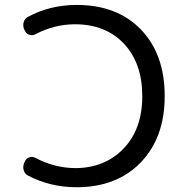

<svg xmlns="http://www.w3.org/2000/svg" viewBox="-20 -785 736 794"><path d="M290 -684.6Q205.1 -684.6 127 -643.6Q114.3 -636.7 101.1 -641.1Q87.9 -645.5 83 -658.2L79.1 -665Q76.2 -673.8 76.2 -681.6Q76.2 -687.5 78.1 -693.4Q82 -708 94.7 -714.8Q186.5 -764.6 296.9 -764.6Q464.8 -764.6 563 -662.6Q661.1 -560.5 661.1 -387.7Q661.1 -215.8 562 -113.3Q462.9 -10.7 296.9 -10.7Q186.5 -10.7 94.7 -59.6Q82 -66.4 78.1 -81.1Q76.2 -86.9 76.2 -92.8Q76.2 -101.6 79.1 -109.4L83 -117.2Q87.9 -129.9 101.1 -134.3Q114.3 -138.7 127 -131.8Q205.1 -90.8 290 -89.8Q413.1 -89.8 490.7 -170.4Q568.4 -251 568.4 -387.2Q568.4 -523.4 492.7 -604Q417 -684.6 290 -684.6Z"/></svg>

Font: Gen Jyuu GothicL Regular
Style: Regular
Weight: 400
Designer: [Source Han Sans]
Ryoko NISHIZUKA  (kana & ideographs); Paul D. Hunt (Latin, Greek & Cyrillic); Wenlong ZHANG  (bopomofo
Version: Version 1.002.20150607